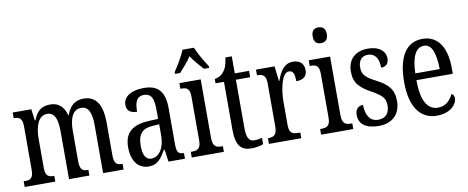

<svg xmlns="http://www.w3.org/2000/svg" viewBox="-66 -1061 3328 1365"><g transform="rotate(-10 1597.5 -378.0)"><path d="M20 0H241V-41H239C204 -41 177 -48 177 -108V-321C177 -407 202 -484 266 -484C320 -484 340 -434 340 -347V0H487V-41H484C449 -41 426 -50 426 -113V-335C426 -414 447 -484 512 -484C566 -484 586 -434 586 -347V0H734V-41H732C696 -41 673 -50 673 -113V-349C673 -486 624 -546 542 -546C486 -546 443 -522 417 -448H414C394 -522 351 -546 299 -546C241 -546 204 -522 178 -454H173L162 -536H28V-495H30C65 -495 90 -486 90 -426V-113C90 -50 67 -41 32 -41H20Z M914 10C981 10 1006 -31 1040 -88H1046L1058 0H1177V-41H1174C1138 -41 1125 -57 1125 -113V-372C1125 -499 1074 -546 975 -546C885 -546 826 -510 826 -450C826 -409 851 -388 900 -388C900 -453 912 -497 968 -497C1027 -497 1038 -448 1038 -373V-312L973 -309C852 -304 793 -256 793 -150C793 -41 847 10 914 10ZM942 -42C901 -42 883 -82 883 -144C883 -223 910 -265 993 -270L1039 -273V-191C1039 -106 1001 -42 942 -42Z M1212 -619V-606H1249C1277 -639 1311 -673 1335 -712C1359 -673 1393 -639 1421 -606H1458V-619C1433 -657 1394 -721 1377 -766H1294C1277 -721 1237 -657 1212 -619ZM1226 0H1458V-41H1448C1409 -41 1385 -52 1385 -115V-536H1231V-495H1241C1278 -495 1299 -484 1299 -425V-110C1299 -51 1274 -41 1236 -41H1226Z M1656 10C1695 10 1725 2 1742 -5V-51C1724 -46 1708 -43 1686 -43C1647 -43 1631 -72 1631 -144V-490H1734V-536H1631V-659H1585C1577 -603 1567 -580 1551 -560C1535 -539 1515 -527 1484 -521V-490H1545V-145C1545 -30 1581 10 1656 10Z M1783 0H2017V-41H1998C1964 -41 1937 -49 1937 -108V-276C1937 -370 1962 -483 2011 -483C2042 -483 2052 -460 2052 -405C2107 -405 2131 -431 2131 -471C2131 -516 2105 -546 2052 -546C1987 -546 1956 -492 1934 -428H1931L1918 -536H1784V-495H1787C1822 -495 1849 -486 1849 -427V-113C1849 -50 1821 -41 1786 -41H1783Z M2272 -641C2301 -641 2324 -656 2324 -698C2324 -740 2301 -755 2272 -755C2243 -755 2222 -740 2222 -698C2222 -656 2243 -641 2272 -641ZM2160 0H2392V-41H2382C2343 -41 2319 -52 2319 -115V-536H2165V-495H2175C2212 -495 2233 -484 2233 -425V-110C2233 -51 2208 -41 2170 -41H2160Z M2576 10C2675 10 2733 -49 2733 -143C2733 -227 2693 -268 2612 -310C2542 -347 2516 -368 2516 -423C2516 -470 2540 -502 2585 -502C2634 -502 2663 -465 2663 -395C2699 -395 2719 -417 2719 -452C2719 -502 2677 -545 2592 -545C2505 -545 2446 -495 2446 -405C2446 -321 2483 -285 2573 -235C2639 -198 2661 -174 2661 -125C2661 -67 2634 -34 2578 -34C2518 -34 2490 -86 2490 -157C2461 -157 2433 -140 2433 -94C2433 -24 2487 10 2576 10Z M2995 10C3097 10 3142 -50 3142 -91C3142 -109 3133 -119 3122 -124C3103 -81 3068 -45 3013 -45C2937 -45 2895 -114 2894 -264H3157V-304C3157 -462 3093 -546 2987 -546C2872 -546 2806 -452 2806 -264C2806 -90 2873 10 2995 10ZM3071 -313H2895C2898 -430 2929 -496 2989 -496C3048 -496 3070 -422 3071 -313Z"/></g></svg>

Font: Noto Serif Armenian ExtraCondensed
Style: Regular
Weight: 400
Width: 2
Designer: Monotype Design Team
Foundry: Monotype Imaging Inc.
Version: Version 2.008